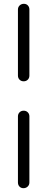

<svg xmlns="http://www.w3.org/2000/svg" viewBox="-20 -805 248 1006"><path d="M104 -379Q91 -379 82.5 -387.5Q74 -396 74 -409V-755Q74 -768 83 -776.5Q92 -785 105 -785Q118 -785 126 -776.5Q134 -768 134 -755V-409Q134 -396 125.5 -387.5Q117 -379 104 -379ZM103 181Q90 181 82 172.5Q74 164 74 151V-195Q74 -208 82.5 -216.5Q91 -225 104 -225Q117 -225 125.5 -216.5Q134 -208 134 -195V151Q134 164 125 172.5Q116 181 103 181Z"/></svg>

Font: Quicksand
Style: Regular
Weight: 400
Designer: Andrew Paglinawan
Foundry: Andrew Paglinawan
Version: Version 3.000